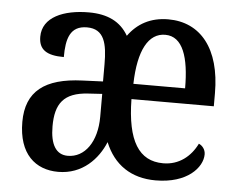

<svg xmlns="http://www.w3.org/2000/svg" viewBox="-45 -600 823 662"><g transform="rotate(5 367.0 -268.5)"><path d="M179 10C263 10 316 -48 340 -107C371 -31 431 10 516 10C626 10 677 -49 677 -94C677 -111 666 -124 654 -129C632 -84 592 -51 537 -51C453 -51 411 -117 409 -262H694V-307C694 -462 623 -547 512 -547C450 -547 405 -521 374 -478C347 -525 302 -547 237 -547C150 -547 77 -517 77 -449C77 -405 103 -386 164 -386C164 -449 176 -495 235 -495C295 -495 306 -445 306 -373V-314L235 -311C105 -306 41 -257 41 -151C41 -40 100 10 179 10ZM590 -315H411C414 -432 448 -493 506 -493C567 -493 590 -422 590 -315ZM207 -48C167 -48 146 -81 146 -145C146 -223 174 -263 259 -268L307 -271V-192C307 -105 266 -48 207 -48Z"/></g></svg>

Font: Noto Serif Devanagari Condensed Medium
Style: Regular
Weight: 500
Width: 3
Designer: Universal Thirst, Indian Type Foundry and the Monotype Design Team
Foundry: Monotype Imaging Inc.
Version: Version 2.004